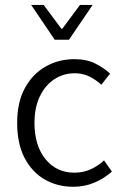

<svg xmlns="http://www.w3.org/2000/svg" viewBox="-20 -731 493 764"><path d="M271.5 12.2Q208 12.2 157.5 -17.1Q106.9 -46.4 77.6 -103Q48.3 -159.7 48.3 -241.7Q48.3 -325.2 79.6 -381.6Q110.8 -438 162.6 -466.8Q214.4 -495.6 275.4 -495.6Q324.2 -495.6 358.9 -478.3Q393.6 -460.9 418 -438L383.3 -394Q360.8 -414.1 335.2 -426.8Q309.6 -439.5 277.8 -439.5Q231.9 -439.5 195.6 -415.3Q159.2 -391.1 138.2 -346.9Q117.2 -302.7 117.2 -241.7Q117.2 -151.9 160.9 -97.9Q204.6 -43.9 276.4 -43.9Q312.5 -43.9 342 -57.9Q371.6 -71.8 394 -92.8L425.3 -48.3Q393.6 -20 354.7 -3.9Q315.9 12.2 271.5 12.2ZM197.8 -572.8 104 -711.4H153.8L224.1 -616.7H228L298.3 -711.4H348.6L254.4 -572.8Z"/></svg>

Font: Varta Light Light
Style: Regular
Weight: 300
Version: Version 1.004